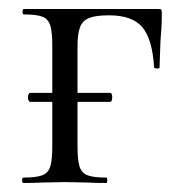

<svg xmlns="http://www.w3.org/2000/svg" viewBox="-20 -406 412 426"><path d="M42 -190Q42 -194 43.5 -197Q45 -200 47 -200H224Q229 -200 229 -190Q229 -180 224 -180H47Q45 -180 43.5 -183Q42 -186 42 -190ZM339 -377Q339 -357 338 -341.5Q337 -326 336 -315L334 -256Q334 -254 328.5 -254Q323 -254 322 -256Q318 -320 295.5 -346Q273 -372 222 -372Q192 -372 177.5 -366Q163 -360 157.5 -345.5Q152 -331 152 -303V-81Q152 -51 156.5 -36.5Q161 -22 174.5 -17Q188 -12 216 -12Q218 -12 218 -6Q218 0 216 0Q190 0 175 -1L125 -2L72 -1Q58 0 32 0Q29 0 29 -6Q29 -12 32 -12Q60 -12 73.5 -17Q87 -22 91.5 -36.5Q96 -51 96 -81V-305Q96 -335 91.5 -349.5Q87 -364 74 -369Q61 -374 33 -374Q30 -374 30 -380Q30 -386 33 -386H331Q337 -386 338 -384.5Q339 -383 339 -377Z"/></svg>

Font: Cormorant Infant
Style: Regular
Weight: 400
Designer: Christian Thalmann (Catharsis Fonts)
Foundry: Catharsis Fonts
Version: Version 4.000